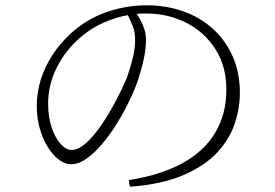

<svg xmlns="http://www.w3.org/2000/svg" viewBox="-20 -707 1040 726"><path d="M489 -666 459 -659Q473 -631 482 -608.5Q491 -586 491 -555Q491 -523 481 -483.5Q471 -444 459 -411Q442 -371 417.5 -324.5Q393 -278 364.5 -236Q336 -194 306.5 -167Q277 -140 250 -140Q230 -140 209.5 -162.5Q189 -185 175.5 -224.5Q162 -264 162 -315Q162 -383 191.5 -445Q221 -507 270 -553Q322 -603 391.5 -629.5Q461 -656 532 -656Q616 -656 685 -620.5Q754 -585 795 -520.5Q836 -456 836 -368Q836 -276 794 -205.5Q752 -135 670 -90Q588 -45 467 -26L471 -1Q592 -10 672.5 -44.5Q753 -79 800 -129Q847 -179 867 -238Q887 -297 887 -356Q887 -433 859.5 -494.5Q832 -556 784 -599Q736 -642 672 -664.5Q608 -687 534 -687Q458 -687 383.5 -661.5Q309 -636 247 -580Q208 -544 179 -500Q150 -456 134.5 -407Q119 -358 119 -306Q119 -261 130.5 -221Q142 -181 161 -150.5Q180 -120 203 -103Q226 -86 249 -86Q277 -86 307 -107Q337 -128 366.5 -163Q396 -198 422 -240Q448 -282 468.5 -324.5Q489 -367 501 -402Q515 -444 523.5 -483Q532 -522 532 -556Q532 -576 526.5 -594.5Q521 -613 511.5 -630.5Q502 -648 489 -666Z"/></svg>

Font: Source Han Serif JP VF
Style: Regular
Weight: 250
Designer: Ryoko NISHIZUKA 西塚涼子 (kana & ideographs); Frank Grießhammer (Latin, Greek & Cyrillic); Wenlong ZHANG 张文龙 (bopomofo); San
Foundry: Adobe
Version: Version 2.001;hotconv 1.1.0;makeotfexe 2.6.0